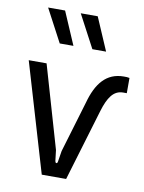

<svg xmlns="http://www.w3.org/2000/svg" viewBox="-85 -809 652 869"><g transform="rotate(10 241.5 -375.0)"><path d="M168 0H280L379 -330C398 -393 422 -430 466 -430H483V-500C475 -502 467 -502 457 -502C377 -502 333 -447 308 -355L238 -121L230 -71C229 -66 228 -63 224 -63C221 -63 219 -66 218 -71L212 -121L102 -500H20ZM208 -599 143 -750H65L145 -599ZM358 -599 293 -750H215L295 -599Z"/></g></svg>

Font: Finlandica
Style: Regular
Weight: 400
Designer: Niklas Ekholm, Juho Hiilivirta, Jaakko Suomalainen
Foundry: Helsinki Type Studio
Version: Version 2.000;Glyphs 3.2 (3202)